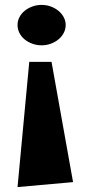

<svg xmlns="http://www.w3.org/2000/svg" viewBox="-20 -553 351 775"><path d="M50.8 202.1 98.1 -303.2H188L274.9 182.1ZM50.8 -452.1Q50.8 -468.8 58.3 -483.4Q65.9 -498 79.1 -509Q92.3 -520 110.1 -526.6Q127.9 -533.2 147.9 -533.2Q168 -533.2 185.5 -526.6Q203.1 -520 216.3 -509Q229.5 -498 237.3 -483.4Q245.1 -468.8 245.1 -452.1Q245.1 -435.1 237.3 -420.2Q229.5 -405.3 216.3 -394.3Q203.1 -383.3 185.5 -376.7Q168 -370.1 147.9 -370.1Q127.9 -370.1 110.1 -376.7Q92.3 -383.3 79.1 -394.3Q65.9 -405.3 58.3 -420.2Q50.8 -435.1 50.8 -452.1Z"/></svg>

Font: Peralta
Style: Regular
Weight: 400
Designer: Astigmatic (AOETI)
Foundry: Astigmatic (AOETI)
Version: Version 1.000